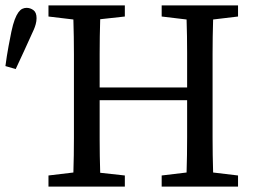

<svg xmlns="http://www.w3.org/2000/svg" viewBox="-29 -689 943 709"><path d="M244 -310V-359Q244 -424 244 -488Q244 -552 242 -617L150 -628V-669H432V-628L341 -618Q339 -554 339 -490Q339 -426 339 -366H662Q662 -432 662 -494Q662 -556 660 -617L568 -628V-669H850V-628L758 -617Q756 -554 756 -489.5Q756 -425 756 -359V-310Q756 -245 756 -181Q756 -117 758 -52L850 -41V0H568V-41L660 -52Q662 -116 662 -182.5Q662 -249 662 -319H339Q339 -242 339 -177.5Q339 -113 341 -51L432 -41V0H150V-41L242 -52Q244 -115 244 -179.5Q244 -244 244 -310ZM-9 -445Q-4 -483 2.5 -518Q9 -553 13 -572Q19 -600 25.5 -617Q32 -634 39 -643.5Q46 -653 53.5 -656.5Q61 -660 69 -660Q83 -660 94.5 -651.5Q106 -643 106 -622Q106 -611 103 -600Q100 -589 96 -580Q77 -538 61 -503Q45 -468 29 -434Z"/></svg>

Font: Source Serif Pro
Style: Regular
Weight: 400
Designer: Frank Grießhammer
Foundry: Adobe Systems Incorporated
Version: Version 2.000;PS 1.000;hotconv 16.6.51;makeotf.lib2.5.65220